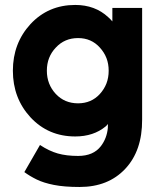

<svg xmlns="http://www.w3.org/2000/svg" viewBox="-20 -531 644 765"><path d="M279.7 -511.3Q172.7 -511.3 101.7 -435.3Q31.3 -358.7 31.3 -249.3Q31.3 -139.7 101.7 -63.3Q172.7 12.7 279.7 12.7Q352.7 12.7 401 -27.3Q403.3 -29 405.5 -31.7Q407.7 -34.3 410.3 -37Q409.7 -32.3 409.7 -29.2Q409.7 -26 409.7 -21.3Q405.7 20.3 382 51.3Q352 90.3 291.3 90.3Q244.7 90.3 210.2 80.5Q175.7 70.7 139.3 46.7L77 154.7Q98.7 170.7 126.2 184.2Q153.7 197.7 194.8 205.8Q236 214 297.3 214Q411 214 478.7 142Q547 69.7 546.3 -54.7V-499.3H427.7V-445.7Q423.7 -450.3 419.5 -454.7Q415.3 -459 411 -462.7Q358.7 -511.3 279.7 -511.3ZM291 -379.3Q344 -379.3 378 -341.3Q395.3 -322.3 404.2 -299.5Q413 -276.7 413 -249.3Q413 -221.7 404.2 -198.7Q395.3 -175.7 378 -156.7Q344 -119.3 291 -119.3Q237.3 -119.3 202.3 -156.7Q166.7 -195 166.7 -249.3Q166.7 -304 202.3 -341.3Q237.3 -379.3 291 -379.3Z"/></svg>

Font: Unageo Variable
Style: Regular
Weight: 300
Designer: Richard Sepsi
Foundry: Richard Sepsi
Version: Version 2.200